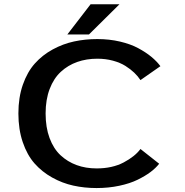

<svg xmlns="http://www.w3.org/2000/svg" viewBox="-20 -894 890 924"><path d="M304 -728 416 -873.5H555L408 -728ZM444.5 11Q386 11 332.8 -0.8Q279.5 -12.5 230.8 -39.8Q182 -67 146.2 -107.5Q110.5 -148 89.5 -209.8Q68.5 -271.5 68.5 -348Q68.5 -425 90 -486.5Q111.5 -548 147.8 -588.5Q184 -629 233.5 -656Q283 -683 336.5 -694.5Q390 -706 448.5 -706Q506 -706 557.2 -694Q608.5 -682 645.5 -662Q682.5 -642 708.5 -620.5Q734.5 -599 752 -575.5L656 -508.5Q643.5 -527.5 626 -544.2Q608.5 -561 583.5 -576.8Q558.5 -592.5 523.5 -602Q488.5 -611.5 448.5 -611.5Q396 -611.5 351.5 -595.8Q307 -580 272.8 -548.5Q238.5 -517 219 -465.8Q199.5 -414.5 199.5 -348Q199.5 -281 218.5 -229.8Q237.5 -178.5 271.2 -147Q305 -115.5 348.8 -99.5Q392.5 -83.5 445 -83.5Q520.5 -83.5 575 -112.2Q629.5 -141 656 -177L746 -106Q730 -85.5 704.5 -66.2Q679 -47 642.2 -29Q605.5 -11 554 0Q502.5 11 444.5 11Z"/></svg>

Font: League Mono Wide Medium
Style: Regular
Weight: 500
Width: 8
Designer: Tyler Finck
Foundry: The League of Moveable Type / Tyler Finck
Version: Version 2.210